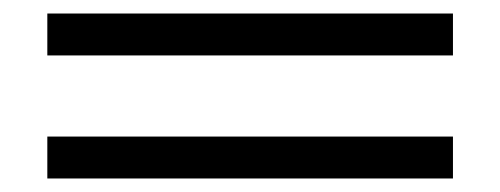

<svg xmlns="http://www.w3.org/2000/svg" viewBox="-20 -442 740 284"><path d="M50 -178H650V-240H50ZM50 -360H650V-422H50Z"/></svg>

Font: Perun
Style: Regular
Weight: 400
Foundry: Copyright (c) Stefan Peev, Context Ltd, 2016
Version: Version 1.089